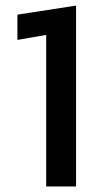

<svg xmlns="http://www.w3.org/2000/svg" viewBox="-20 -674 359 694"><path d="M147 0V-547.9L43 -529.8V-621.1L254.9 -653.8V0Z"/></svg>

Font: Kanit
Style: Regular
Weight: 400
Designer: Katatrad Team
Foundry: CadsonDemak
Version: Version 1.000;PS 001.000;hotconv 1.0.88;makeotf.lib2.5.64775